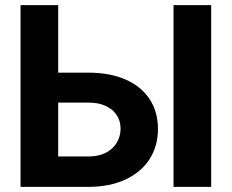

<svg xmlns="http://www.w3.org/2000/svg" viewBox="-20 -727 901 747"><path d="M594.6 -225Q594.6 -159.1 562 -108.1Q529.4 -57.2 468.2 -28.6Q406.9 0 324 0H59.9V-707H206.4V-118.2H324Q363.7 -118.2 391.8 -132.8Q420 -147.4 434.5 -172.1Q449.1 -196.8 449.1 -227Q449.1 -255.6 434.5 -278.5Q420 -301.3 391.8 -314.6Q363.7 -327.9 324 -327.9H154.2V-444.3H324Q407.3 -444.3 468.4 -417.7Q529.4 -391 562 -341.5Q594.6 -291.9 594.6 -225ZM801.6 0H655.1V-707H801.6Z"/></svg>

Font: Pretendard Std Variable
Style: Regular
Weight: 400
Designer: Base glyphs from Inter by Rasmus Andersson; Hangeul glyphs from Noto Sans CJK(Source Han Sans) by Jang Soo-young and Kan
Foundry: Kil Hyung-jin
Version: Version 1.309;Glyphs 3.2 (3225)